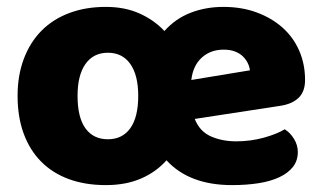

<svg xmlns="http://www.w3.org/2000/svg" viewBox="-20 -521 935 557"><path d="M287 -501Q342 -501 384.5 -482Q427 -463 457 -431Q489 -467 533 -484Q577 -501 628 -501Q681 -501 724.5 -485Q768 -469 799.5 -441Q831 -413 848 -374Q865 -335 865 -289Q865 -255 846 -237Q827 -219 793 -214L545 -176Q559 -140 591.5 -125.5Q624 -111 665 -111Q707 -111 745 -121.5Q783 -132 806 -146Q822 -136 833 -118Q844 -100 844 -80Q844 -55 830 -37Q816 -19 790.5 -7Q765 5 730 10.5Q695 16 653 16Q529 16 463 -56Q433 -22 389 -3Q345 16 287 16Q227 16 179.5 -1.5Q132 -19 99 -52.5Q66 -86 48.5 -134Q31 -182 31 -243Q31 -302 49 -350Q67 -398 100 -431.5Q133 -465 180.5 -483Q228 -501 287 -501ZM293 -368Q251 -368 228 -335.5Q205 -303 205 -243Q205 -180 228 -148.5Q251 -117 293 -117Q335 -117 358 -149Q381 -181 381 -243Q381 -303 358 -335.5Q335 -368 293 -368ZM629 -377Q591 -377 565.5 -354Q540 -331 535 -289L705 -317Q704 -327 699 -337.5Q694 -348 685 -357Q676 -366 662 -371.5Q648 -377 629 -377Z"/></svg>

Font: Baloo Paaji 2 ExtraBold
Style: Regular
Weight: 800
Designer: Shuchita Grover, Noopur Datye and Ek Type
Foundry: Ek Type
Version: Version 1.640;hotconv 1.0.111;makeotfexe 2.5.65597; ttfautoh